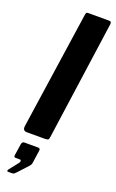

<svg xmlns="http://www.w3.org/2000/svg" viewBox="-186 -785 647 1071"><g transform="rotate(20 137.5 -249.5)"><path d="M175.5 -19.6Q173.8 -6.1 168.7 -3.1Q163.7 0 149.3 0H43.2Q30.5 0 25.1 -7.1Q19.8 -14.3 20.8 -25.3L123.5 -727.3Q125.2 -736.9 127.8 -739.4Q130.4 -742 138.2 -742H263.5Q277.4 -742 274.4 -723.2ZM19.4 243.1Q15 243.1 14.5 239Q14 234.9 18.1 229.7L59.7 177.1Q66.7 167.9 65.7 161.8Q64.7 155.7 57.8 155.7H34.1Q27.3 155.7 25.1 152.5Q22.9 149.2 24.6 139.2L34.3 74.6Q37 58.5 49.7 58.5H131Q144.6 58.5 143.6 70.2L132.2 150.5Q130.2 160.9 123 168.6L68.8 227.6Q62.9 233.7 57.8 238.4Q52.7 243.1 43.1 243.1Z"/></g></svg>

Font: Libre Franklin Thin
Style: Italic
Weight: 100
Italic angle: -8°
Designer: Pablo Impallari, Rodrigo Fuenzalida, Nhung Nguyen
Foundry: Impallari Type
Version: Version 3.000